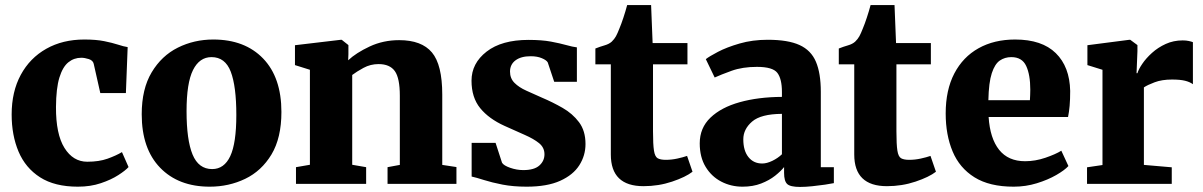

<svg xmlns="http://www.w3.org/2000/svg" viewBox="-20 -726 4750 758"><path d="M26 -274Q26 -364 62 -430.5Q98 -497 162.8 -533.5Q227.5 -570 313 -570Q359.5 -570 391.5 -563.5Q423.5 -557 445.8 -549.8Q468 -542.5 484 -540L477 -358.5H376L350 -474Q347 -487.5 330.5 -492.8Q314 -498 301 -498Q272 -498 249.8 -480Q227.5 -462 214.5 -419.8Q201.5 -377.5 201 -303.5Q200.5 -196.5 234.5 -142Q268.5 -87.5 324.5 -87.5Q371 -87.5 404.5 -99.5Q438 -111.5 461.5 -125.5L487.5 -66.5Q475.5 -53 447.2 -34.8Q419 -16.5 378.2 -2.8Q337.5 11 287.5 11Q196 11 138.2 -26Q80.5 -63 53.2 -127.5Q26 -192 26 -274Z M539.5 -275Q539.5 -375 578.8 -440.5Q618 -506 682.2 -538Q746.5 -570 822 -570Q946.5 -570 1018.8 -495Q1091 -420 1091 -284Q1091 -181.5 1051.8 -116.2Q1012.5 -51 948 -20Q883.5 11 808 11Q684.5 11 612 -64Q539.5 -139 539.5 -275ZM817.5 -58.5Q865 -58.5 889 -109.5Q913 -160.5 913 -272Q913 -385.5 891 -443Q869 -500.5 815 -500.5Q767.5 -500.5 742 -449.5Q716.5 -398.5 716.5 -287Q716.5 -173.5 740.2 -116Q764 -58.5 817.5 -58.5Z M1203.5 -75.5V-450.5L1144.5 -469V-547.5L1326 -569H1329L1355.5 -548V-511.5L1354.5 -488Q1386 -517.5 1439.5 -542.5Q1493 -567.5 1556 -567.5Q1644.5 -567.5 1685.2 -519Q1726 -470.5 1726 -352.5V-75L1782 -66.5V0H1510V-66L1558.5 -75V-348Q1558.5 -417.5 1538.8 -445.2Q1519 -473 1474.5 -473Q1442.5 -473 1415 -458Q1387.5 -443 1370.5 -430V-75.5L1425.5 -66V0H1148.5V-66Z M1936.5 -162 1962 -83.5Q1968.5 -72.5 1994.2 -63.5Q2020 -54.5 2046 -54.5Q2089 -54.5 2109.2 -72.5Q2129.5 -90.5 2129.5 -117Q2129.5 -143.5 2108.2 -160.8Q2087 -178 2051.5 -193.5Q2016 -209 1972 -229Q1910 -257 1875.8 -299Q1841.5 -341 1841.5 -407.5Q1841.5 -476 1901 -522.2Q1960.5 -568.5 2066.5 -568.5Q2118.5 -568.5 2154.8 -561.8Q2191 -555 2215.8 -548Q2240.5 -541 2257.5 -539V-403H2168L2142.5 -479.5Q2137.5 -488.5 2119.2 -496.2Q2101 -504 2075 -504Q2037 -504 2015.2 -487.8Q1993.5 -471.5 1993.5 -443.5Q1993.5 -416.5 2011.2 -398.8Q2029 -381 2058 -368Q2087 -355 2119.5 -340.5Q2162 -322.5 2201.2 -300Q2240.5 -277.5 2266 -243.5Q2291.5 -209.5 2291.5 -157.5Q2291.5 -112 2267.2 -73.8Q2243 -35.5 2191.5 -12.2Q2140 11 2059 11Q2006 11 1963.8 2.8Q1921.5 -5.5 1891 -15.2Q1860.5 -25 1842 -29V-162Z M2520.5 9Q2391.5 9 2391.5 -116V-472H2330.5V-534.5Q2349.5 -542 2367 -547Q2384.5 -552 2395 -561.5Q2405.5 -571.5 2411.8 -583Q2418 -594.5 2425 -612.5Q2433 -631.5 2441.2 -656.5Q2449.5 -681.5 2456 -706H2550.5L2556.5 -556H2694V-472H2558V-207.5Q2558 -155.5 2561.8 -131.5Q2565.5 -107.5 2576.5 -101.2Q2587.5 -95 2608.5 -95Q2631 -95 2654 -100Q2677 -105 2692.5 -110.5L2714 -48Q2687 -27 2633.5 -9Q2580 9 2520.5 9Z M2742.5 -160Q2742.5 -221 2784.8 -261.5Q2827 -302 2900.2 -322.5Q2973.5 -343 3067 -343.5V-363Q3067 -414.5 3049 -438.2Q3031 -462 2968.5 -462Q2911 -462 2868.2 -446.5Q2825.5 -431 2801.5 -420L2766.5 -492.5Q2779.5 -503 2814.2 -521.2Q2849 -539.5 2899.8 -554.2Q2950.5 -569 3011 -569Q3091 -569 3136.5 -548.2Q3182 -527.5 3201.2 -482.2Q3220.5 -437 3220.5 -363.5V-66H3272V-3Q3260.5 -0.5 3237 3Q3213.5 6.5 3186.8 9.2Q3160 12 3138.5 12Q3100 12 3087.8 0.5Q3075.5 -11 3075.5 -43.5V-66.5Q3063 -50.5 3040 -32.2Q3017 -14 2984.8 -1.5Q2952.5 11 2911.5 11Q2866 11 2827.5 -9Q2789 -29 2765.8 -67.2Q2742.5 -105.5 2742.5 -160ZM2989 -80.5Q3007.5 -80.5 3029.5 -91.2Q3051.5 -102 3067 -117V-276.5Q2984 -276 2949.2 -246Q2914.5 -216 2914.5 -176Q2914.5 -131 2934.8 -105.8Q2955 -80.5 2989 -80.5Z M3481.5 9Q3352.5 9 3352.5 -116V-472H3291.5V-534.5Q3310.5 -542 3328 -547Q3345.5 -552 3356 -561.5Q3366.5 -571.5 3372.8 -583Q3379 -594.5 3386 -612.5Q3394 -631.5 3402.2 -656.5Q3410.5 -681.5 3417 -706H3511.5L3517.5 -556H3655V-472H3519V-207.5Q3519 -155.5 3522.8 -131.5Q3526.5 -107.5 3537.5 -101.2Q3548.5 -95 3569.5 -95Q3592 -95 3615 -100Q3638 -105 3653.5 -110.5L3675 -48Q3648 -27 3594.5 -9Q3541 9 3481.5 9Z M3982 11Q3886.5 11 3827.2 -26Q3768 -63 3740.8 -128.2Q3713.5 -193.5 3713.5 -278Q3713.5 -370.5 3747.5 -435.8Q3781.5 -501 3843.2 -535.5Q3905 -570 3987.5 -570Q4093.5 -570 4148.2 -516.2Q4203 -462.5 4205 -367Q4205 -333 4202.8 -308Q4200.5 -283 4196.5 -264H3883Q3888.5 -179.5 3924.5 -134.5Q3960.5 -89.5 4027 -89.5Q4067 -89.5 4107.2 -103.2Q4147.5 -117 4170 -131L4198 -70.5Q4183 -54 4150 -35Q4117 -16 4073.2 -2.5Q4029.5 11 3982 11ZM3882 -330.5H4046Q4046.5 -341 4047 -351.2Q4047.5 -361.5 4047.5 -372Q4047.5 -431 4031.2 -465.8Q4015 -500.5 3972.5 -500.5Q3947 -500.5 3927.2 -487Q3907.5 -473.5 3895.5 -437Q3883.5 -400.5 3882 -330.5Z M4271.5 0V-65.5L4332.5 -74.5V-450.5L4273 -469V-547.5L4439 -569H4442L4470.5 -548V-524L4467 -437H4470.5Q4475 -452.5 4489.8 -474.2Q4504.5 -496 4528 -517.2Q4551.5 -538.5 4582.2 -552.5Q4613 -566.5 4649 -566.5Q4663 -566.5 4673.2 -564.2Q4683.5 -562 4689.5 -559.5V-393.5Q4677.5 -402.5 4658.5 -407.2Q4639.5 -412 4607 -412Q4567 -412 4538.5 -401.2Q4510 -390.5 4496 -381V-75L4606 -65.5V0Z"/></svg>

Font: Merriweather Black
Style: Regular
Weight: 900
Designer: Eben Sorkin
Foundry: Eben Sorkin
Version: Version 2.200;gftools[0.9.31]